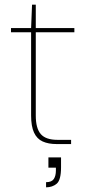

<svg xmlns="http://www.w3.org/2000/svg" viewBox="-20 -616 366 821"><path d="M222 0Q187 0 162.5 -11Q138 -22 125.5 -49Q113 -76 113 -122V-478H27V-496H113L117 -596H133V-496H298V-478H133V-122Q133 -67 154.5 -42.5Q176 -18 226 -18H284V0ZM177 185V163Q201 163 210 149.5Q219 136 219 113V101H187V57H241Q241 69 241 80Q241 91 241 99Q241 154 222.5 169.5Q204 185 177 185Z"/></svg>

Font: DM Sans 28pt Thin
Style: Regular
Weight: 250
Version: Version 4.004;gftools[0.9.30]